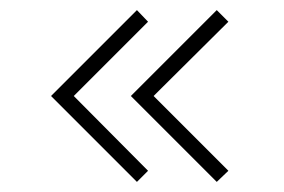

<svg xmlns="http://www.w3.org/2000/svg" viewBox="-20 -365 562 380"><path d="M251 -5 81 -175 251 -345 273 -322 126 -175 273 -27ZM409 -5 239 -175 409 -345 432 -322 284 -175 432 -27Z"/></svg>

Font: Zector
Style: Regular
Weight: 400
Designer: GGBot
Version: 0.72